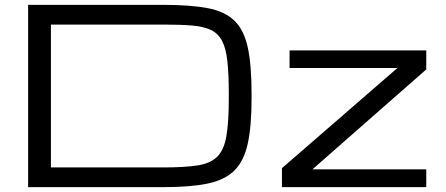

<svg xmlns="http://www.w3.org/2000/svg" viewBox="-20 -770 1836 790"><path d="M95.7 0V-750H652.3Q762.2 -750 833 -736.8Q903.8 -723.6 943.6 -685.8Q983.4 -647.9 999.3 -575.7Q1015.1 -503.4 1015.1 -384.8V-365.2Q1015.1 -250.5 999.3 -178.5Q983.4 -106.4 943.6 -67.6Q903.8 -28.8 833 -14.4Q762.2 0 652.3 0ZM189.5 -81.1H652.3Q739.7 -81.1 793 -89.4Q846.2 -97.7 874 -125.5Q901.9 -153.3 911.6 -210.4Q921.4 -267.6 921.4 -365.2V-384.8Q921.4 -465.8 915.5 -518.6Q909.7 -571.3 893.8 -601.8Q877.9 -632.3 847.9 -646.7Q817.9 -661.1 770 -665Q722.2 -668.9 652.3 -668.9H189.5ZM1140.1 0V-78.1L1615.2 -490.2H1171.4V-562.5H1733.9V-484.4L1265.6 -73.2H1733.9V0Z"/></svg>

Font: Michroma
Style: Regular
Weight: 400
Designer: Vernon Adams
Foundry: Vernon Adams
Version: Version 1.100; ttfautohint (v1.8.4.7-5d5b);gftools[0.9.29]